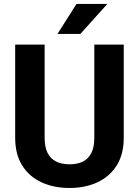

<svg xmlns="http://www.w3.org/2000/svg" viewBox="-20 -935 698 965"><path d="M602 -710.9V-242.3Q602 -159.9 566.7 -103.7Q531.3 -47.6 469.9 -18.9Q408.4 9.8 329.6 9.8Q250 9.8 188.1 -18.9Q126.3 -47.6 91.3 -103.7Q56.3 -159.9 56.3 -242.3V-710.9H204.3V-242.3Q204.3 -195.7 219.2 -166.3Q234.2 -136.9 262.3 -123Q290.4 -109.2 329.6 -109.2Q369.2 -109.2 396.9 -123Q424.6 -136.9 439.3 -166.3Q454 -195.7 454 -242.3V-710.9ZM364.6 -915.3H519.6L383.9 -764.4H268.8Z"/></svg>

Font: Heebo
Style: Regular
Weight: 400
Designer: Oded Ezer
Foundry: Ezer Type House
Version: Version 3.100